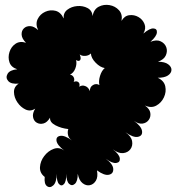

<svg xmlns="http://www.w3.org/2000/svg" viewBox="-20 -745 726 790"><path d="M164 -17Q143 -33 144.5 -57.5Q146 -82 162 -103Q178 -124 201 -132.5Q224 -141 245 -125Q215 -148 212.5 -165.5Q210 -183 228 -186Q246 -189 276 -167Q263 -176 260 -189Q257 -202 261 -214Q232 -217 208 -229.5Q184 -242 186 -261Q174 -241 159 -237Q144 -233 131.5 -240Q119 -247 116 -263Q113 -279 125 -298Q105 -285 85 -294.5Q65 -304 51.5 -324Q38 -344 37.5 -366Q37 -388 57 -401Q26 -398 14 -411.5Q2 -425 11 -441Q20 -457 51 -460Q26 -468 19 -488.5Q12 -509 19 -531Q26 -553 44 -565Q62 -577 87 -569Q70 -586 69 -602Q68 -618 78 -628Q88 -638 104 -637.5Q120 -637 137 -621Q125 -646 135 -666.5Q145 -687 166 -696.5Q187 -706 208.5 -700.5Q230 -695 242 -669Q240 -692 257 -705Q274 -718 297.5 -720Q321 -722 340 -712Q359 -702 361 -679Q366 -707 386.5 -717.5Q407 -728 430.5 -724Q454 -720 469.5 -703Q485 -686 480 -659Q492 -680 512 -682.5Q532 -685 549.5 -675Q567 -665 574.5 -646.5Q582 -628 570 -607Q596 -629 611.5 -628Q627 -627 625.5 -611Q624 -595 599 -573Q624 -583 641 -575Q658 -567 664 -551Q670 -535 662.5 -517.5Q655 -500 630 -491Q658 -491 672 -480.5Q686 -470 685.5 -457Q685 -444 671 -434.5Q657 -425 629 -425Q655 -413 660 -390Q665 -367 654.5 -344.5Q644 -322 623 -310.5Q602 -299 576 -311Q596 -297 598.5 -280.5Q601 -264 592 -251.5Q583 -239 566.5 -236.5Q550 -234 531 -248Q562 -225 564.5 -205.5Q567 -186 547.5 -182Q528 -178 496 -201Q520 -184 523.5 -164.5Q527 -145 516.5 -131Q506 -117 486.5 -115Q467 -113 444 -131Q471 -110 473 -93.5Q475 -77 458.5 -74.5Q442 -72 415 -92Q445 -70 446 -50Q447 -30 428 -26Q409 -22 379 -44Q384 -17 374.5 -1.5Q365 14 349.5 17Q334 20 319.5 8.5Q305 -3 300 -30Q300 1 288 11.5Q276 22 264.5 11.5Q253 1 253 -30Q253 2 243 12.5Q233 23 223 12.5Q213 2 213 -30Q213 5 199.5 17.5Q186 30 173.5 21Q161 12 164 -17ZM306 -388Q317 -396 330.5 -391Q344 -386 350 -370Q349 -387 362.5 -395Q376 -403 389 -395Q385 -411 391.5 -432.5Q398 -454 411 -465Q392 -468 373.5 -487Q355 -506 354 -525Q345 -516 331 -515Q317 -514 308 -521Q315 -504 309.5 -497.5Q304 -491 293 -498Q297 -482 290 -463.5Q283 -445 268 -438Q279 -436 283.5 -426.5Q288 -417 283 -408Q295 -413 302.5 -407Q310 -401 306 -388Z"/></svg>

Font: Rubik Bubbles
Style: Regular
Weight: 400
Designer: Hubert and Fischer, NaN
Foundry: Hubert and Fischer, NaN
Version: Version 2.200